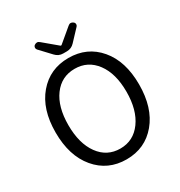

<svg xmlns="http://www.w3.org/2000/svg" viewBox="-215 -1086 1171 1247"><g transform="rotate(-30 370.5 -462.5)"><path d="M57.6 -369.1Q57.6 -543 144.5 -645Q231.4 -747.1 371.1 -747.1Q510.7 -747.1 597.2 -645Q683.6 -543 683.6 -369.1Q683.6 -194.3 597.2 -90.8Q510.7 12.7 371.1 12.7Q231.4 12.7 144.5 -90.8Q57.6 -194.3 57.6 -369.1ZM371.1 -68.4Q469.7 -68.4 529.3 -150.4Q588.9 -232.4 588.9 -369.1Q588.9 -505.9 529.3 -585.9Q469.7 -666 371.1 -666Q271.5 -666 212.4 -585.9Q153.3 -505.9 153.3 -368.7Q153.3 -231.4 212.4 -149.9Q271.5 -68.4 371.1 -68.4ZM357.4 -789.1Q323.2 -789.1 299.8 -814.5L222.7 -896.5Q216.8 -903.3 216.8 -911.1Q216.8 -922.9 225.6 -929.7Q235.4 -936.5 245.1 -936.5Q254.9 -936.5 264.6 -927.7L367.2 -841.8Q369.1 -840.8 371.1 -840.8Q373 -840.8 375 -841.8L477.5 -927.7Q487.3 -936.5 497.1 -936.5Q506.8 -936.5 515.6 -929.7Q525.4 -922.9 525.4 -911.1Q525.4 -903.3 519.5 -896.5L442.4 -814.5Q418.9 -789.1 384.8 -789.1Z"/></g></svg>

Font: Gen Jyuu GothicL Regular
Style: Regular
Weight: 400
Designer: [Source Han Sans]
Ryoko NISHIZUKA  (kana & ideographs); Paul D. Hunt (Latin, Greek & Cyrillic); Wenlong ZHANG  (bopomofo
Version: Version 1.002.20150607